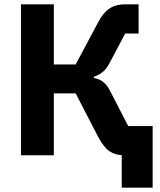

<svg xmlns="http://www.w3.org/2000/svg" viewBox="-20 -718 738 888"><path d="M543 150V-45L575 0H553Q514 0 487 -18Q460 -36 434 -85L330 -286H229V0H77V-698H229V-420H330L434 -615Q456 -658 485.5 -678Q515 -698 559 -698H621V-563H559L487 -427Q473 -400 455.5 -385.5Q438 -371 414 -363V-357Q440 -353 458.5 -338Q477 -323 491 -294L573 -135H686V150Z"/></svg>

Font: IBM Plex Sans
Style: Regular
Weight: 400
Designer: Mike Abbink, Paul van der Laan, Pieter van Rosmalen
Foundry: Bold Monday
Version: Version 3.201